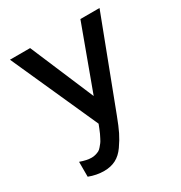

<svg xmlns="http://www.w3.org/2000/svg" viewBox="-172 -632 927 982"><g transform="rotate(-30 291.5 -141.0)"><path d="M72 209V121Q111 135 139 135Q152 135 163.5 131.5Q175 128 183 124Q191 120 200 109Q209 98 213.5 92.5Q218 87 226 71Q234 55 236.5 50Q239 45 247 25Q255 5 256 2L27 -508H146L305 -133L443 -508H556L358 12Q338 65 322.5 96.5Q307 128 283.5 161.5Q260 195 230 210.5Q200 226 161 226Q116 226 72 209Z"/></g></svg>

Font: Metropolitano Medium
Style: Regular
Weight: 500
Designer: Fonts by Alex Slobzheninov & Chris M. Simpson / Changes by Cristiano Sobral
Foundry: Fonts by Alex Slobzheninov & Chris M. Simpson / Changes by Cristiano Sobral
Version: Version 1.00;August 30, 2020;FontCreator 13.0.0.2681 64-bit